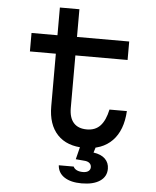

<svg xmlns="http://www.w3.org/2000/svg" viewBox="-63 -809 875 1077"><g transform="rotate(5 375.0 -270.0)"><path d="M340 -756V-600H634V-496H340V-200Q340 -145 365.5 -116.5Q391 -88 440 -88Q488 -88 516 -118.5Q544 -149 557 -210H655Q649 -101 592 -42.5Q535 16 436 16Q337 16 283.5 -40.5Q230 -97 230 -200V-496H84V-600H230V-756ZM419 -20H507L489 38Q532 44 554.5 66Q577 88 577 122Q577 166 540 191Q503 216 437 216Q376 216 340 192.5Q304 169 301 126H385Q390 138 404 145Q418 152 439 152Q459 152 470 143.5Q481 135 481 121Q481 107 470.5 98Q460 89 440 88L393 84Z"/></g></svg>

Font: Martian Mono SemiExpanded
Style: Regular
Weight: 400
Width: 6
Monospace: yes
Designer: Roman Shamin
Foundry: Evil Martians
Version: Version 1.000